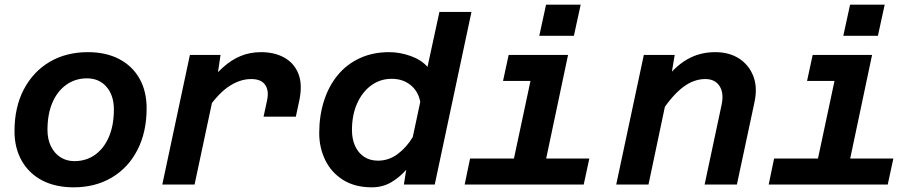

<svg xmlns="http://www.w3.org/2000/svg" viewBox="-20 -789 3945 821"><path d="M295 12Q217 12 160.5 -17.5Q104 -47 73 -101.5Q42 -156 42 -228Q42 -331 82 -407Q122 -483 192.5 -524.5Q263 -566 356 -566Q433 -566 489.5 -536.5Q546 -507 576.5 -453Q607 -399 607 -326Q607 -224 567.5 -147.5Q528 -71 457.5 -29.5Q387 12 295 12ZM298 -100Q349 -100 387 -127.5Q425 -155 446 -204.5Q467 -254 467 -321Q467 -381 435.5 -417.5Q404 -454 352 -454Q302 -454 263.5 -426.5Q225 -399 204 -350Q183 -301 183 -233Q183 -194 197.5 -164Q212 -134 238 -117Q264 -100 298 -100Z M1107 -290 1122 -360Q1131 -401 1114 -426Q1097 -451 1054 -451Q1003 -451 953 -415.5Q903 -380 852 -299L862 -420Q897 -468 933 -500.5Q969 -533 1009 -549.5Q1049 -566 1096 -566Q1154 -566 1196 -542.5Q1238 -519 1256 -473.5Q1274 -428 1260 -360L1245 -290ZM674 0 792 -554H923L907 -446L812 0Z M1644 -566Q1690 -566 1736 -549.5Q1782 -533 1808 -503L1859 -738H1996L1839 0H1707L1717 -63Q1687 -29 1651 -8.5Q1615 12 1570 12Q1497 12 1446.5 -20Q1396 -52 1370.5 -105Q1345 -158 1345 -220Q1345 -293 1365 -356.5Q1385 -420 1423.5 -467Q1462 -514 1518 -540Q1574 -566 1644 -566ZM1596 -102Q1642 -102 1680 -130Q1718 -158 1745 -203L1777 -353Q1769 -398 1736 -425Q1703 -452 1655 -452Q1606 -452 1567.5 -424Q1529 -396 1507 -346.5Q1485 -297 1485 -233Q1485 -194 1498.5 -164.5Q1512 -135 1537 -118.5Q1562 -102 1596 -102Z M2154 0 2272 -554H2409L2292 0ZM1967 0 1990 -111H2500L2476 0ZM2131 -443 2155 -554H2341L2317 -443ZM2286 -636 2315 -769H2463L2434 -636Z M2993 0 3066 -343Q3076 -392 3056.5 -421.5Q3037 -451 2996 -451Q2947 -451 2901.5 -417Q2856 -383 2806 -308L2812 -433Q2862 -502 2916.5 -534Q2971 -566 3038 -566Q3098 -566 3140 -539Q3182 -512 3201 -464Q3220 -416 3206 -351L3131 0ZM2615 0 2733 -554H2865L2847 -446L2753 0Z M3454 0 3572 -554H3709L3592 0ZM3267 0 3290 -111H3800L3776 0ZM3431 -443 3455 -554H3641L3617 -443ZM3586 -636 3615 -769H3763L3734 -636Z"/></svg>

Font: Azeret Mono Thin SemiBold
Style: Italic
Weight: 600
Italic angle: -12°
Version: Version 1.002